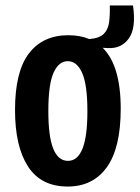

<svg xmlns="http://www.w3.org/2000/svg" viewBox="-20 -670 511 703"><path d="M228 13Q130 13 82.5 -60.5Q35 -134 35 -267Q35 -408 86 -474.5Q137 -541 230 -541Q274 -541 307 -527Q344 -530 360 -546Q376 -562 379.5 -589Q383 -616 382 -650H467Q479 -567 451.5 -529Q424 -491 374 -494L356 -495Q422 -430 422 -272Q422 -128 371 -57.5Q320 13 228 13ZM229 -81Q264 -81 282 -125.5Q300 -170 300 -263Q300 -359 281 -402.5Q262 -446 228 -446Q195 -446 176 -403.5Q157 -361 157 -263Q157 -170 175 -125.5Q193 -81 229 -81Z"/></svg>

Font: Bricolage Grotesque 12pt Condensed SemiBold
Style: Regular
Weight: 600
Width: 3
Designer: Mathieu Triay
Foundry: Atelier Triay
Version: Version 1.001; ttfautohint (v1.8.4.7-5d5b);gftools[0.9.33.de